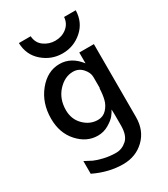

<svg xmlns="http://www.w3.org/2000/svg" viewBox="-212 -793 942 1074"><g transform="rotate(-30 258.5 -255.5)"><path d="M35.2 -237.8Q35.2 -338.9 92.5 -409.4Q149.9 -480 228 -480Q303.2 -480 356.9 -410.2V-480H451.2V-8.8Q451.2 77.1 396 130.6Q340.8 184.1 257.8 184.1Q166 184.1 73.2 139.2V57.1Q102.1 73.2 119.6 81.5Q137.2 89.8 175.5 99.4Q213.9 108.9 255.9 108.9Q293.9 108.9 324.5 81.5Q355 54.2 355 -9.8V-80.1L354 -113.8Q345.2 -96.7 331.5 -79.8Q317.9 -63 285.9 -43.9Q253.9 -24.9 215.8 -24.9Q144 -24.9 89.6 -85Q35.2 -145 35.2 -237.8ZM90.8 -694.8H167Q169.9 -650.9 202.4 -627.4Q234.9 -604 274.9 -604Q317.9 -604 348.9 -628.9Q379.9 -653.8 382.8 -694.8H458Q456.1 -617.7 401.6 -569.8Q347.2 -522 275.1 -522Q203.1 -522 147.9 -569.8Q92.8 -617.7 90.8 -694.8ZM130.9 -237.8Q130.9 -178.7 169.9 -139.9Q209 -101.1 259.8 -101.1Q293.9 -101.1 316.4 -125.5Q338.9 -149.9 346.4 -181.4Q354 -212.9 355 -250H356.9V-321.8Q356.9 -350.6 332.5 -377.7Q308.1 -404.8 272 -404.8Q217.8 -404.8 174.3 -357.2Q130.9 -309.6 130.9 -237.8Z"/></g></svg>

Font: CMU Bright
Style: SemiBold
Weight: 600
Version: Version 0.7.0